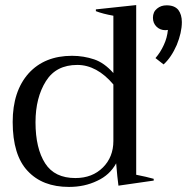

<svg xmlns="http://www.w3.org/2000/svg" viewBox="-20 -727 754 757"><path d="M89 -53C128 -11 182 10 252 10C293 10 330 2 363 -14C396 -29 421 -52 438 -83C441 -46 444 -16 447 5C447 5 586 -15 586 -15C586 -15 586 -22 586 -22C567 -27 544 -33 517 -38C517 -38 517 -707 517 -707C517 -707 358 -690 358 -690C358 -690 358 -683 358 -683C376 -676 399 -670 427 -665C427 -665 427 -439 427 -439C403 -466 378 -484 351 -493C324 -502 295 -507 264 -507C192 -507 135 -484 93 -438C51 -391 30 -327 30 -246C30 -159 50 -94 89 -53ZM593 -498C593 -498 625 -473 625 -473C646 -492 663 -518 677 -550C690 -582 697 -612 697 -640C697 -660 692 -676 683 -688C673 -700 658 -706 637 -706C622 -706 610 -702 599 -693C588 -684 583 -672 583 -657C583 -642 588 -631 597 -622C606 -613 618 -608 632 -608C632 -608 642 -609 642 -609C640 -589 635 -569 626 -550C617 -530 606 -513 593 -498ZM386 -67C358 -39 322 -25 277 -25C223 -25 183 -44 158 -83C133 -122 120 -176 120 -245C120 -310 134 -364 161 -407C188 -450 229 -471 285 -471C336 -471 384 -445 427 -394C427 -394 427 -171 427 -171C427 -129 413 -94 386 -67Z"/></svg>

Font: BUSH 25 TRIRONG
Style: Regular
Weight: 400
Designer: Katatrad Team
Foundry: CadsonDemak